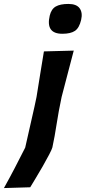

<svg xmlns="http://www.w3.org/2000/svg" viewBox="-108 -759 435 975"><path d="M-88 196Q-58.5 143 -33.8 95.5Q-9 48 20 -9.5L67 -217L77.5 -266.5Q89 -339 97.5 -391.2Q106 -443.5 115 -498L266.5 -502Q252 -447.5 238 -393.5Q224 -339.5 205 -267Q189 -191.5 179.5 -128.8Q170 -66 158 -10.5Q155.5 -0.5 141.5 26.2Q127.5 53 108.8 85.8Q90 118.5 72.2 147.8Q54.5 177 45.5 192ZM208.5 -587.5Q123 -587.5 144.5 -679.5Q152.5 -713 175.2 -726Q198 -739 239.5 -739Q280.5 -739 296.5 -716.8Q312.5 -694.5 304 -658Q294.5 -617 272.5 -602.2Q250.5 -587.5 208.5 -587.5Z"/></svg>

Font: Commissioner Loud SemiBold
Style: Italic
Weight: 600
Italic angle: -12°
Designer: Kostas Bartsokas
Foundry: Kostas Bartsokas
Version: Version 1.000; ttfautohint (v1.8.3)